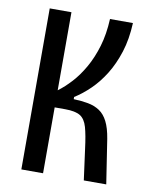

<svg xmlns="http://www.w3.org/2000/svg" viewBox="-77 -717 606 775"><g transform="rotate(10 226.0 -330.0)"><path d="M64 0V-660H153V-340Q180 -360 206.5 -389Q233 -418 255.5 -457.5Q278 -497 293 -547Q308 -597 311 -660H405Q402 -593 385 -540Q368 -487 342.5 -446Q317 -405 286 -375Q255 -345 223 -325V-316Q255 -315 282 -310Q309 -305 329.5 -291.5Q350 -278 363.5 -251.5Q377 -225 384 -182L412 0H320L303 -126Q296 -182 287 -213.5Q278 -245 258 -257.5Q238 -270 196 -270H153V0Z"/></g></svg>

Font: Bricolage Grotesque 24pt Condensed
Style: Regular
Weight: 400
Width: 3
Designer: Mathieu Triay
Foundry: Atelier Triay
Version: Version 1.001;gftools[0.9.33.dev8+g029e19f]